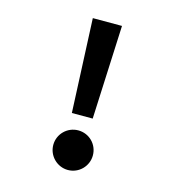

<svg xmlns="http://www.w3.org/2000/svg" viewBox="-106 -790 812 890"><g transform="rotate(15 300.0 -345.0)"><path d="M250 -250H350L370 -700H230ZM205 -85C205 -33 248 10 300 10C353 10 395 -33 395 -85C395 -138 353 -180 300 -180C248 -180 205 -138 205 -85Z"/></g></svg>

Font: CommitMono
Style: 700Regular
Weight: 700
Monospace: yes
Designer: Eigil Nikolajsen
Foundry: Eigil Nikolajsen
Version: Version 1.143